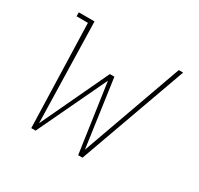

<svg xmlns="http://www.w3.org/2000/svg" viewBox="-117 -662 834 805"><g transform="rotate(30 300.0 -260.0)"><path d="M368 0H347L299 -333L141 0H120L105 -501H50V-520H126L138 -34L292 -361H314L360 -34L534 -520H555Z"/></g></svg>

Font: Iosevka HT Thin Extended
Style: Italic
Weight: 100
Width: 7
Italic angle: -9°
Monospace: yes
Designer: Belleve Invis
Foundry: Belleve Invis
Version: Version 32.3.0; ttfautohint (v1.8.4)